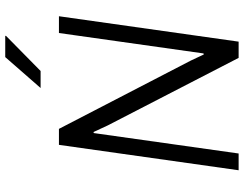

<svg xmlns="http://www.w3.org/2000/svg" viewBox="-119 -812 931 733"><g transform="rotate(-90 346.5 -445.5)"><path d="M63 0 160 -686H221L482 -182L505 -133L509 -134L587 -686H651L554 0H492L234 -500L209 -554L205 -553L127 0ZM377 -756 495 -891H576V-888L442 -756Z"/></g></svg>

Font: Chivo ExtraLight
Style: Italic
Weight: 250
Italic angle: -8.05°
Designer: Hector Gatti
Foundry: Omnibus-Type
Version: Version 2.002